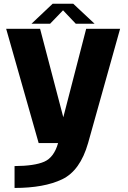

<svg xmlns="http://www.w3.org/2000/svg" viewBox="-20 -742 666 996"><path d="M180.5 0H437L603 -592.5H427L291 -66.5H326L188 -592.5H12ZM55.5 233Q208.5 233 302.2 188.2Q396 143.5 437 0L281.5 -0.5Q260.5 74.5 209.5 96.8Q158.5 119 55.5 119.5ZM143.5 -619H240L307 -688.5L373 -619H470.5L360 -722.5H253Z"/></svg>

Font: Anybody UltraCondensed Thin
Style: Bold
Weight: 700
Version: Version 1.111